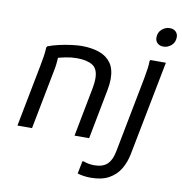

<svg xmlns="http://www.w3.org/2000/svg" viewBox="-103 -856 1130 1192"><g transform="rotate(10 462.0 -260.0)"><path d="M44 0 120 -392Q126 -422 130.5 -451.5Q135 -481 136 -508L140 -516Q170 -528 209.5 -537Q249 -546 287.5 -551Q326 -556 352 -556Q414 -556 462 -539.5Q510 -523 537 -485.5Q564 -448 564 -384Q564 -369 562 -350.5Q560 -332 556 -312L496 0H404L464 -312Q467 -329 468.5 -343Q470 -357 470 -370Q470 -432 434.5 -454Q399 -476 336 -476Q300 -476 263.5 -468.5Q227 -461 200 -452L220 -476Q219 -459 217.5 -437Q216 -415 212 -392L136 0ZM851 -640Q827 -640 813 -653.5Q799 -667 799 -688Q799 -721 821.5 -740.5Q844 -760 871 -760Q895 -760 909 -746.5Q923 -733 923 -712Q923 -679 900.5 -659.5Q878 -640 851 -640ZM464 228 480 148H488Q505 154 521.5 157Q538 160 556 160Q610 160 638 133Q666 106 676 52L758 -372Q762 -392 768 -424Q774 -456 778.5 -487Q783 -518 782 -536L786 -544H884L768 52Q758 104 733 146.5Q708 189 663 214.5Q618 240 548 240Q521 240 498 236Q475 232 464 228Z"/></g></svg>

Font: Kufam
Style: Italic
Weight: 400
Italic angle: -11°
Designer: Artur Schmal
Foundry: Original Type
Version: Version 1.301; ttfautohint (v1.8.3)